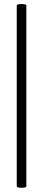

<svg xmlns="http://www.w3.org/2000/svg" viewBox="-20 -758 208 940"><path d="M62 154V-731Q62 -736 74 -737.5Q86 -739 97.5 -737.5Q109 -736 109 -731V154Q109 159 97.5 160.5Q86 162 74 160.5Q62 159 62 154Z"/></svg>

Font: Cormorant Light
Style: Bold
Weight: 700
Version: Version 4.000